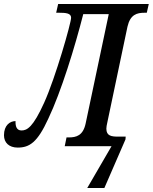

<svg xmlns="http://www.w3.org/2000/svg" viewBox="-59 -734 767 964"><path d="M379 210H465L571 -34L572 -48H536C501 -48 475 -51 475 -88C475 -97 477 -106 480 -120L581 -600C595 -661 628 -670 667 -670H678L688 -714H233L223 -670H237C271 -670 298 -668 298 -645C298 -619 220 -345 163 -219C107 -95 77 -79 49 -79C24 -79 18 -101 19 -126C-9 -126 -39 -105 -39 -55C-39 -18 -14 7 30 7C89 7 129 -19 183 -137C248 -273 317 -498 359 -663H487L371 -114C358 -53 324 -44 286 -44H275L266 0H501Z"/></svg>

Font: Noto Serif Condensed Medium
Style: Italic
Weight: 500
Width: 3
Italic angle: -12°
Designer: Monotype Design Team
Foundry: Monotype Imaging Inc.
Version: Version 2.013